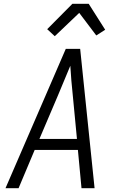

<svg xmlns="http://www.w3.org/2000/svg" viewBox="-20 -993 640 1013"><path d="M9 0 327 -735H403L479 0H410L391 -202H163L78 0ZM386 -260 364 -490Q360 -529 356.5 -568Q353 -607 351 -646Q335 -607 318.5 -568Q302 -529 286 -490L188 -260ZM269 -802 229 -839 362 -973H448L535 -836L488 -806L398 -925Z"/></svg>

Font: Iosevka Aile Light
Style: Italic
Weight: 300
Italic angle: -9°
Designer: Belleve Invis
Foundry: Belleve Invis
Version: Version 31.1.0; ttfautohint (v1.8.4)